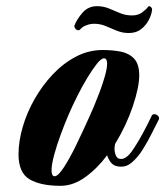

<svg xmlns="http://www.w3.org/2000/svg" viewBox="-20 -595 535 622"><path d="M176 7Q112 7 76 -14Q40 -35 40 -95Q40 -137 53.5 -183.5Q67 -230 92 -274Q117 -318 151 -354Q185 -390 226 -411.5Q267 -433 313 -433Q343 -433 370 -428Q397 -423 414 -405.5Q431 -388 431 -351Q431 -312 410 -250Q389 -188 353 -129Q351 -121 351 -113Q351 -102 355.5 -91Q360 -80 372 -80Q388 -80 405 -102Q423 -127 442 -162Q461 -197 471 -219Q473 -225 480 -225Q487 -225 492.5 -219Q498 -213 493 -205Q485 -190 472 -163.5Q459 -137 442 -110Q425 -83 405 -67Q390 -55 373 -55Q353 -55 343 -64.5Q333 -74 327 -92Q295 -49 256 -21Q217 7 176 7ZM157 -24Q168 -24 187 -53Q206 -82 228 -127.5Q250 -173 271 -220Q275 -228 284 -249.5Q293 -271 303 -297.5Q313 -324 320 -349Q327 -374 327 -389Q327 -406 317 -406Q308 -406 294 -388.5Q280 -371 263 -343Q246 -315 230 -283Q214 -251 202 -223Q190 -195 177 -160Q164 -125 155.5 -93.5Q147 -62 147 -43Q147 -24 157 -24ZM397 -488Q377 -488 358.5 -495.5Q340 -503 322.5 -510.5Q305 -518 285 -518Q273 -518 260.5 -513.5Q248 -509 241 -501Q238 -497 234 -497Q228 -497 224 -502.5Q220 -508 221 -512Q229 -533 247.5 -554Q266 -575 294 -575Q315 -575 333 -567.5Q351 -560 369 -552.5Q387 -545 408 -545Q427 -545 440 -554.5Q453 -564 459 -572Q461 -575 463 -575Q467 -575 470.5 -570.5Q474 -566 472 -559Q470 -545 461 -528.5Q452 -512 436.5 -500Q421 -488 397 -488Z"/></svg>

Font: Praise
Style: Regular
Weight: 400
Designer: Robert E. Leuschke
Foundry: Robert E. Leuschke
Version: Version 1.100; ttfautohint (v1.8.3)